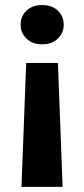

<svg xmlns="http://www.w3.org/2000/svg" viewBox="-20 -558 332 759"><path d="M231.9 -460.4C231.9 -482.4 224.1 -501 208.5 -516.1C192.9 -530.8 172.4 -538.1 146.5 -538.1C121.1 -538.1 100.6 -530.8 85 -516.1C69.3 -501 61.5 -482.4 61.5 -460.4C61.5 -438.5 69.3 -420.4 85 -405.3C100.6 -390.1 121.1 -382.8 146.5 -382.8C172.4 -382.8 192.9 -390.1 208.5 -405.3C224.1 -420.4 231.9 -438.5 231.9 -460.4ZM227.5 180.7 209 -309.1H83.5L64.9 180.7Z"/></svg>

Font: Vazirmatn ExtraBold
Style: Regular
Weight: 800
Designer: Saber Rastikerdar
Foundry: Saber Rastikerdar
Version: Version 33.003